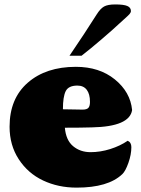

<svg xmlns="http://www.w3.org/2000/svg" viewBox="-20 -837 640 870"><path d="M294.9 -584.5Q364.7 -687 418 -771.5Q434.6 -797.9 451.4 -807.4Q468.3 -816.9 502 -816.9Q541 -816.9 557.1 -809.8Q573.2 -802.7 573.2 -787.1Q573.2 -780.3 566.7 -772.9Q560.1 -765.6 543 -750.5Q525.9 -735.4 515.6 -725.6Q498.5 -709 443.1 -661.4Q387.7 -613.8 349.6 -584.5ZM265.1 -341.8Q279.3 -341.8 308.6 -341.1Q337.9 -340.3 354 -340.3Q373.5 -340.3 380.6 -348.4Q387.7 -356.4 387.7 -375.5Q387.7 -411.1 373 -430.2Q358.4 -449.2 330.6 -449.2Q290.5 -449.2 277.8 -424.1Q265.1 -398.9 265.1 -341.8ZM534.2 -47.9Q470.2 13.2 327.1 13.2Q243.7 13.2 175 -19.3Q106.4 -51.8 64.9 -115.5Q23.4 -179.2 23.4 -262.7Q23.4 -390.6 106 -462.4Q188.5 -534.2 323.7 -534.2Q430.2 -534.2 500.5 -477.1Q570.8 -419.9 578.6 -338.4Q567.4 -263.2 396.5 -259.8Q347.2 -258.3 273.9 -258.3Q278.8 -201.7 311.3 -174.6Q343.8 -147.5 390.6 -147.5Q434.6 -147.5 479.5 -161.6Q524.4 -175.8 558.6 -199.2Q575.2 -191.9 575.2 -170.4Q575.2 -136.7 561.8 -98.9Q548.3 -61 534.2 -47.9Z"/></svg>

Font: Coustard Black
Style: Regular
Weight: 900
Foundry: vernon adams
Version: Version 1.001;